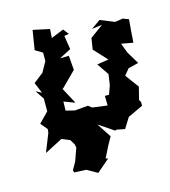

<svg xmlns="http://www.w3.org/2000/svg" viewBox="-113 -656 836 943"><g transform="rotate(-15 305.5 -184.0)"><path d="M285 -528 221 -502 224 -547 140 -565 124 -466 161 -444V-401L132 -349L82 -310L105 -255L76 -270L106 -225V-160L57 -110L86 -75L84 -57L47 36L138 -11L179 6L194 31L198 48L175 113L153 152L156 164L217 167L270 197L335 141L323 138L351 82L375 39L327 -34L404 18L411 15L453 23L486 -30L563 -66V-85L556 -97L572 -161L521 -230L547 -261L599 -274L561 -337L542 -387L602 -376C605 -415 607 -454 611 -493L582 -504L542 -498L470 -527L423 -494L476 -501L409 -452L400 -395L462 -328L403 -319L444 -259L436 -204L420 -160H399L400 -111L324 -121L306 -135L239 -129L194 -140L195 -186L251 -165L207 -247L211 -249L285 -323L279 -396L234 -395L294 -426L283 -496L307 -500Z"/></g></svg>

Font: Asimov Aggro
Style: It
Weight: 500
Designer: Google
Version: Version 2.000980; 2014